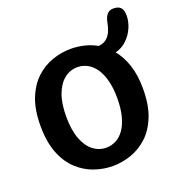

<svg xmlns="http://www.w3.org/2000/svg" viewBox="-135 -856 911 979"><g transform="rotate(-20 320.0 -367.0)"><path d="M312.5 10.5Q262 10.5 212.8 -6.5Q163.5 -23.5 123 -60.8Q82.5 -98 58.2 -159Q34 -220 34 -307.5Q34 -395 58.2 -455.8Q82.5 -516.5 123 -553.8Q163.5 -591 212.8 -608Q262 -625 312.5 -625Q348.5 -625 384.5 -616.5Q420.5 -608 453.5 -589.5Q480.5 -593 496.5 -606.5Q512.5 -620 521.8 -641.5Q531 -663 536 -691Q540.5 -714 552.8 -729Q565 -744 588 -744Q613.5 -744 626.5 -731Q639.5 -718 639.5 -687Q639.5 -654.5 625 -621.2Q610.5 -588 584.2 -563Q558 -538 522.5 -529.5Q553.5 -492.5 572 -437.5Q590.5 -382.5 590.5 -307.5Q590.5 -220 566.2 -159Q542 -98 501.5 -60.8Q461 -23.5 411.8 -6.5Q362.5 10.5 312.5 10.5ZM173.5 -307.5Q173.5 -234.5 192 -186Q210.5 -137.5 242 -113.2Q273.5 -89 312.5 -89Q341.5 -89 366.8 -102.5Q392 -116 410.8 -143.5Q429.5 -171 440 -212Q450.5 -253 450.5 -307.5Q450.5 -362 440 -402.8Q429.5 -443.5 410.8 -470.8Q392 -498 366.8 -511.8Q341.5 -525.5 312.5 -525.5Q273.5 -525.5 242 -501Q210.5 -476.5 192 -428.2Q173.5 -380 173.5 -307.5Z"/></g></svg>

Font: Sono ExtraLight Monospace SemiBold
Style: Regular
Weight: 600
Version: Version 2.112